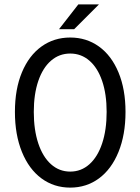

<svg xmlns="http://www.w3.org/2000/svg" viewBox="-20 -843 640 875"><path d="M337 -823H431L318 -710H249ZM48 -333Q48 -437 80 -513.5Q112 -590 169 -631Q226 -672 300 -672Q374 -672 431 -631Q488 -590 520 -513Q552 -436 552 -333Q552 -229 520 -150.5Q488 -72 431 -30Q374 12 300 12Q226 12 169 -30Q112 -72 80 -150.5Q48 -229 48 -333ZM466 -333Q466 -414 445.5 -474Q425 -534 387.5 -566.5Q350 -599 300 -599Q250 -599 212.5 -566.5Q175 -534 154.5 -474Q134 -414 134 -333Q134 -251 154.5 -189.5Q175 -128 212.5 -94.5Q250 -61 300 -61Q350 -61 387.5 -94.5Q425 -128 445.5 -189.5Q466 -251 466 -333Z"/></svg>

Font: Office Code Pro
Style: Regular
Weight: 400
Designer: Nathan Rutzky & Paul D. Hunt
Foundry: Adobe Systems Incorporated
Version: Version 1.004